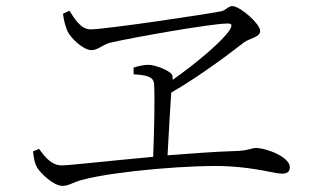

<svg xmlns="http://www.w3.org/2000/svg" viewBox="-20 -664 1040 628"><path d="M88 -169C91 -143 94 -129 101 -117C112 -97 156 -56 184 -56C207 -56 219 -69 254 -77C361 -105 617 -126 727 -120C820 -115 879 -96 902 -96C919 -96 928 -102 928 -117C928 -150 853 -180 815 -180C804 -180 791 -171 751 -170C683 -168 605 -162 528 -156C532 -228 537 -318 540 -361C645 -422 741 -497 779 -526C797 -539 831 -542 831 -563C831 -586 765 -644 740 -644C726 -644 719 -630 703 -627C653 -617 325 -568 276 -568C243 -568 222 -606 207 -629L186 -619C189 -593 196 -573 201 -561C213 -538 252 -500 280 -500C299 -500 317 -518 339 -524C416 -542 673 -587 722 -587C738 -588 741 -583 732 -567C708 -530 626 -460 545 -403L544 -416C541 -432 487 -452 466 -452C450 -452 433 -448 417 -443V-421C460 -418 482 -414 484 -389C487 -343 484 -228 481 -151C336 -138 207 -123 182 -123C149 -123 127 -150 108 -177Z"/></svg>

Font: Noto Serif JP Light
Style: Regular
Weight: 300
Designer: Ryoko NISHIZUKA 西塚涼子 (kana & ideographs); Frank Grießhammer (Latin, Greek & Cyrillic); Wenlong ZHANG 张文龙 (bopomofo); San
Foundry: Adobe
Version: Version 2.001;hotconv 1.1.0;makeotfexe 2.6.0